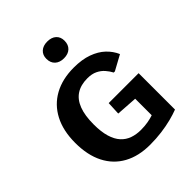

<svg xmlns="http://www.w3.org/2000/svg" viewBox="-263 -1126 1292 1292"><g transform="rotate(-45 383.0 -480.5)"><path d="M408.4 9.8Q299.6 9.8 221.6 -33.1Q143.6 -75.9 102 -157.7Q60.4 -239.5 60.4 -355.9Q60.4 -471.5 103.1 -553.1Q145.7 -634.8 224.5 -678Q303.3 -721.3 412 -721.3Q489.8 -721.3 546.2 -700.9Q602.6 -680.6 639.7 -645.6Q676.8 -610.5 696.3 -565.6L589.6 -507.4H578.7Q565.9 -532.1 546.2 -554.6Q526.6 -577.1 497.4 -591.3Q468.2 -605.6 425.8 -605.6Q362.9 -605.6 320.8 -578.4Q278.7 -551.3 257.5 -496Q236.2 -440.8 236.2 -356.1Q236.2 -285.3 250.8 -236.8Q265.4 -188.4 292 -159.3Q318.6 -130.3 355.1 -117.4Q391.6 -104.5 435.3 -104.5Q473.4 -104.5 503.8 -110.2Q534.2 -115.9 556.1 -123.5V-280.7L404.9 -290.8L409.3 -386H694V-39.7Q660.5 -26.8 615.9 -15.3Q571.2 -3.9 518.6 2.9Q466 9.8 408.4 9.8ZM409.9 -811.5Q369.8 -811.5 346.5 -833.3Q323.2 -855.1 323.2 -893.1Q323.2 -929.2 346.5 -950.3Q369.8 -971.4 409.9 -971.4Q450.2 -971.4 473.2 -950.3Q496.2 -929.2 496.2 -893.1Q496.2 -855.1 473.2 -833.3Q450.2 -811.5 409.9 -811.5Z"/></g></svg>

Font: Comme
Style: Regular
Weight: 400
Designer: Vernon Adams
Foundry: Vernon Adams
Version: Version 1.000;gftools[0.9.27]